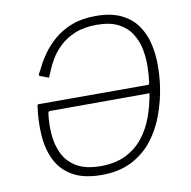

<svg xmlns="http://www.w3.org/2000/svg" viewBox="-84 -835 924 928"><g transform="rotate(-10 378.5 -371.0)"><path d="M644 -388Q649 -423 650 -466Q651 -509 643 -551.5Q635 -594 612.5 -630Q590 -666 549 -687.5Q508 -709 443 -709Q380 -709 335.5 -690.5Q291 -672 261.5 -644Q232 -616 214 -586Q196 -556 186.5 -532Q177 -508 172 -498Q171 -497 169.5 -498Q168 -499 165 -500L129 -513Q125 -514 127 -524Q134 -535 147 -561.5Q160 -588 183 -620Q206 -652 241.5 -682.5Q277 -713 327 -732.5Q377 -752 445 -752Q520 -752 569.5 -728Q619 -704 647.5 -663.5Q676 -623 688 -572.5Q700 -522 700 -468Q700 -414 693 -364Q683 -295 659 -228Q635 -161 593.5 -107.5Q552 -54 490 -22Q428 10 342 10Q254 10 199.5 -21.5Q145 -53 118.5 -107Q92 -161 87.5 -229.5Q83 -298 93 -371Q94 -375 94.5 -377.5Q95 -380 101 -380H636Q640 -380 641.5 -382Q643 -384 644 -388ZM149 -338Q141 -338 139 -330Q132 -278 136 -225.5Q140 -173 161 -129.5Q182 -86 226.5 -59.5Q271 -33 344 -33Q418 -33 470 -59.5Q522 -86 556 -130.5Q590 -175 609 -229.5Q628 -284 637 -339Z"/></g></svg>

Font: Libre Franklin Thin
Style: Italic
Weight: 100
Italic angle: -8°
Designer: Pablo Impallari, Rodrigo Fuenzalida, Nhung Nguyen
Foundry: Impallari Type
Version: Version 3.000